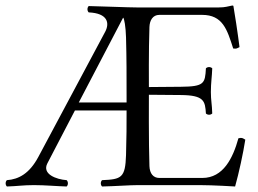

<svg xmlns="http://www.w3.org/2000/svg" viewBox="-28 -672 938 697"><path d="M431.5 -271C431.5 -215.9 431.5 -173.4 429.5 -109C427 -26 412.5 -21 342.5 -18C336.5 -12 336.5 -1 342.5 5C391.5 4 442.5 0 472.5 0H697.5C745.5 0 825.5 5 825.5 5C839.5 -45 854.5 -114 862.5 -165C852.1 -170.9 850.6 -173.2 837.5 -170C817.5 -98 782.5 -26 706.5 -26H550.5C528.5 -26 515.5 -42 514.5 -69C511.5 -152.5 512.5 -328 512.5 -328L628.5 -327C713.5 -326.3 716.5 -305 719.5 -260C725.5 -254 736.5 -254 742.5 -260C741.5 -295 737.5 -307.5 737.5 -338C737.5 -371.6 741.5 -394 742.5 -424C736.5 -430 725.5 -430 719.5 -424C716.5 -369 713.5 -357.7 628.5 -357L512.5 -356C512.5 -356 511.5 -492 514.5 -574C515.4 -598 526.5 -618 550.5 -618H705.5C780.5 -618 796.5 -565 818.5 -496C830.9 -494.2 831.7 -496.3 841.5 -501C836.5 -542 821.5 -641 819.5 -649C819.5 -651 818.5 -652 815.5 -652C798.5 -649 790.5 -645 766.5 -645H468C436.3 -645 344 -649 294 -650C288 -644 288 -633 294 -627C364 -624 370.2 -587.7 354 -557L111 -102C79.3 -42.7 40.5 -21 -3 -18C-9 -12 -9 -1 -3 5C34 4 56 0 95 0C136 0 177 4 214 5C220 -1 220 -12 214 -18C176.4 -20.6 123.7 -40 144 -79L244 -271ZM429.5 -536C431.6 -455 431.5 -404 431.5 -321V-300H258L419 -608C423 -606 428.5 -574 429.5 -536Z"/></svg>

Font: Libertinus Serif Display
Style: Regular
Weight: 400
Designer: Philipp H. Poll
Foundry: Khaled Hosny
Version: Version 6.1